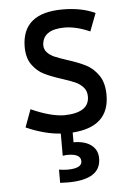

<svg xmlns="http://www.w3.org/2000/svg" viewBox="-51 -528 527 778"><g transform="rotate(-5 212.0 -139.0)"><path d="M230.5 11.2V50.8Q275.9 50.8 302 70.3Q328.1 89.8 328.1 125Q328.1 210.9 193.8 210.9Q179.7 210.9 162.1 210V156.2Q183.6 159.2 196.3 159.2Q255.4 159.2 255.4 129.9Q255.4 99.6 202.1 99.6Q195.8 99.6 182.1 101.6V11.2Q115.7 6.8 42 -25.9L68.4 -97.7Q147 -62.5 202.6 -61.5Q304.2 -63 304.7 -128.4Q304.7 -151.4 291.7 -166Q278.8 -180.7 259.5 -189.5Q240.2 -198.2 206.5 -209Q162.1 -223.1 134.3 -237.1Q106.4 -251 86.7 -278.8Q66.9 -306.6 66.9 -352.5Q68.4 -489.3 233.4 -489.3Q309.1 -489.3 365.2 -463.4L337.4 -390.6Q281.2 -415.5 233.4 -415.5Q146 -414.6 142.6 -352.5Q142.6 -334 154.3 -321.8Q166 -309.6 183.3 -302Q200.7 -294.4 231.9 -284.2Q278.3 -269.5 307.9 -254.6Q337.4 -239.7 358.9 -209.2Q380.4 -178.7 380.4 -128.4Q380.4 1 230.5 11.2Z"/></g></svg>

Font: Selawik
Style: Regular
Weight: 400
Designer: Aaron Bell
Foundry: Microsoft Corporation
Version: Version 1.01